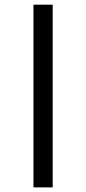

<svg xmlns="http://www.w3.org/2000/svg" viewBox="-20 -687 373 832"><path d="M125 125V-666.7H208.3V125Z"/></svg>

Font: Afacad Flux Medium
Style: Regular
Weight: 500
Designer: Kristian Moeller
Foundry: Dicotype
Version: Version 1.100